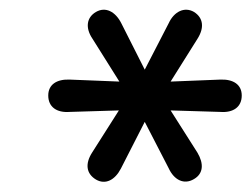

<svg xmlns="http://www.w3.org/2000/svg" viewBox="-20 -725 506 386"><path d="M173 -364C192 -353 211 -363 223 -386L271 -480L319 -387C330 -363 350 -353 370 -365C389 -376 390 -396 377 -418L323 -503L423 -500C449 -498 466 -510 466 -533C466 -555 449 -566 423 -565L323 -561L377 -647C391 -669 389 -689 370 -701C351 -712 330 -702 319 -678L271 -585L224 -678C212 -702 192 -712 173 -701C154 -690 151 -669 166 -647L220 -561L120 -565C94 -566 77 -555 77 -533C77 -510 94 -498 120 -500L219 -503L165 -418C151 -396 153 -376 173 -364Z"/></svg>

Font: SN Pro Medium
Style: Italic
Weight: 400
Italic angle: -9°
Designer: Tobias Whetton
Foundry: Supernotes
Version: Version 1.001;Glyphs 3.2 (3249)